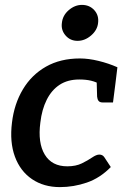

<svg xmlns="http://www.w3.org/2000/svg" viewBox="-20 -758 517 785"><path d="M225 7Q159 7 111 -25.5Q63 -58 41 -117.5Q19 -177 29 -257Q38 -333 73.5 -392.5Q109 -452 168 -485.5Q227 -519 307 -519Q342 -519 383 -509Q424 -499 460 -483L452 -417L392 -412Q373 -423 352.5 -428Q332 -433 304 -433Q257 -433 224 -411.5Q191 -390 171 -350Q151 -310 145 -257Q134 -174 163 -126Q192 -78 255 -78Q290 -78 314.5 -90Q339 -102 356.5 -114Q374 -126 386 -126Q399 -126 406 -116L433 -75Q389 -30 335 -11.5Q281 7 225 7ZM375 -435 452 -417 442 -339H401Q388 -339 383 -345.5Q378 -352 377 -363ZM297 -591Q267 -591 248 -613Q229 -635 233 -664Q236 -695 261 -716.5Q286 -738 315 -738Q346 -738 365.5 -716.5Q385 -695 381 -664Q378 -635 352.5 -613Q327 -591 297 -591Z"/></svg>

Font: Aleo SemiBold
Style: Italic
Weight: 600
Italic angle: -7°
Designer: Alessio Laiso
Foundry: Alessio Laiso
Version: Version 2.001;gftools[0.9.29]